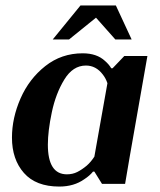

<svg xmlns="http://www.w3.org/2000/svg" viewBox="-20 -676 590 706"><path d="M24 -170Q24 -242 55.5 -314Q87 -386 146.5 -433Q206 -480 284 -480Q336 -480 366 -452Q381 -439 389 -425H394L437 -470H522L457 -100L440 0H355L327 -45H322Q310 -30 290 -17Q252 10 198 10Q112 10 68 -40Q24 -90 24 -170ZM299 -67Q314 -80 327 -100L375 -370Q369 -388 358 -402Q333 -435 296 -435Q248 -435 216.5 -383.5Q185 -332 170.5 -263Q156 -194 156 -144Q156 -35 226 -35Q247 -35 264 -43.5Q281 -52 299 -67ZM174 -531 276 -656H406L464 -531H404L333 -611L234 -531Z"/></svg>

Font: Philosopher
Style: Bold Italic
Weight: 700
Italic angle: -10°
Designer: Jovanny Lemonad
Foundry: Jovanny Lemonad
Version: Version 2.000